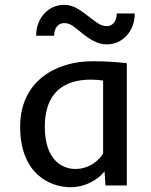

<svg xmlns="http://www.w3.org/2000/svg" viewBox="-20 -764 623 791"><path d="M414.6 0H502.4V-503.9C461.9 -507.8 425.3 -511.7 359.9 -511.7C215.8 -511.7 63 -434.1 63 -241.7C63 -45.9 188 7.3 270.5 7.3C344.2 7.3 395.5 -37.1 410.6 -58.1ZM290 -67.9C241.2 -67.9 164.6 -100.1 164.6 -241.7C164.6 -379.4 239.7 -436 355 -436C370.6 -436 395 -434.1 404.8 -432.1V-132.3C392.6 -109.4 353 -67.9 290 -67.9ZM460.9 -708.5C460.9 -674.3 442.4 -656.2 419.9 -656.2C392.6 -656.2 372.1 -676.3 351.6 -691.4C316.4 -717.3 287.6 -744.1 244.1 -744.1C180.7 -744.1 128.9 -691.4 128.9 -616.7H203.1C203.1 -650.9 221.7 -668.9 244.1 -668.9C272.5 -668.9 287.1 -651.4 317.4 -627.9C344.7 -606.4 378.4 -581.1 419.9 -581.1C483.4 -581.1 535.2 -633.8 535.2 -708.5Z"/></svg>

Font: Inder
Style: Regular
Weight: 400
Designer: Irina Smirnova
Foundry: Irina Smirnova
Version: Version 1.001